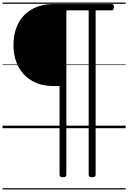

<svg xmlns="http://www.w3.org/2000/svg" viewBox="-20 -1016 1016 1522"><path d="M479 389Q452 389 452 370V-334H403Q308 -334 237 -373.5Q166 -413 126.5 -486Q87 -559 87 -659Q87 -734 109 -794.5Q131 -855 173 -897Q215 -939 273 -961.5Q331 -984 403 -984H866Q874 -984 878.5 -979Q883 -974 883 -960Q883 -946 878.5 -940Q874 -934 866 -934H738V370Q738 389 711 389Q683 389 683 370V-934H506V370Q506 389 479 389ZM0 476H976V486H0ZM0 -20H976V0H0ZM0 -505H976V-500H0ZM0 -996H976V-986H0Z"/></svg>

Font: Playwrite PL Guides
Style: Regular
Weight: 400
Designer: Veronika Burian, José Scaglione
Foundry: TypeTogether
Version: Version 1.003